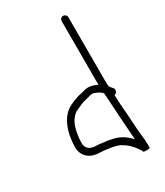

<svg xmlns="http://www.w3.org/2000/svg" viewBox="-184 -763 768 891"><g transform="rotate(-30 199.5 -317.5)"><path d="M292 -279C292 -275.7 292.3 -271.7 293 -267C297.8 -184.8 302.9 -103.8 309 -24V-22C288.3 -46.2 258.2 -68 221 -75L196 -80L178 -82C165.7 -83.4 152.5 -86 138 -86C108.7 -86 89.2 -99.1 86 -125C86 -165.5 93.7 -210.8 110 -238C118.4 -251.2 129.2 -265.3 144 -272C165.4 -281.9 185 -292.5 210 -297C222.7 -299 229.3 -304 240 -304C243.3 -304.7 248 -304 254 -302C268.3 -296.8 280.4 -290.6 290 -281C290 -280.3 290.7 -279.7 292 -279ZM289 -667V-326C269.8 -335.6 243.5 -344.5 218 -336C207.6 -331.8 189.6 -329.9 178 -326C149 -316.3 117.6 -303.6 99 -282C66.7 -246.8 50 -190.1 50 -123C53.6 -76.8 88.8 -50 138 -50C144 -50 149.7 -49.7 155 -49C181.5 -46.1 213.4 -42 236 -33C264.5 -17.4 285.2 0.8 304 29C307.2 33.9 313 41.3 313 46C313 50.6 349 50.8 349 46V28C349 20.7 348.7 11.7 348 1C342.6 -39.5 340.1 -75.8 338 -118C335.8 -162.4 330 -201.4 330 -247C334 -248.3 337.3 -250 340 -252C346 -258 347.8 -269.7 342 -277L333 -287C329.3 -292 326 -294.6 326 -303C325.3 -313.7 325 -324.3 325 -335V-667C325 -677.4 316.7 -685 306.5 -685C296.3 -685 289 -677.3 289 -667Z"/></g></svg>

Font: CiSf OpenHand
Style: Regular
Weight: 400
Foundry: Cannot Into Space Fonts
Version: Version 0.7892